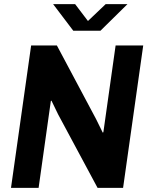

<svg xmlns="http://www.w3.org/2000/svg" viewBox="-20 -905 734 925"><path d="M33 0 130 -686H254L443 -331L475 -266L478 -268L537 -686H670L573 0H450L260 -354L228 -420L225 -419L166 0ZM333 -757 236 -885H342L418 -785H384L489 -885H594L464 -757Z"/></svg>

Font: Chivo SemiBold
Style: Italic
Weight: 600
Italic angle: -8.05°
Designer: Hector Gatti
Foundry: Omnibus-Type
Version: Version 2.002